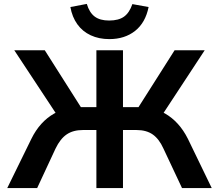

<svg xmlns="http://www.w3.org/2000/svg" viewBox="-20 -962 1121 982"><path d="M17 0 140 -251Q162 -296 191.5 -328.5Q221 -361 257.5 -381.5Q294 -402 337 -408L276 -367L53 -705H209L407 -393L383 -414H473V-705H609V-414H700L675 -393L873 -705H1027L805 -367L745 -408Q788 -402 824 -381.5Q860 -361 889.5 -328.5Q919 -296 941 -252L1063 0H911L816 -202Q794 -251 761.5 -274Q729 -297 678 -297H609V0H473V-297H404Q354 -297 321 -274.5Q288 -252 264 -202L170 0ZM539 -762Q486 -762 444 -781.5Q402 -801 375.5 -838Q349 -875 340 -926L424 -942Q437 -898 464 -877.5Q491 -857 538 -857Q587 -857 614.5 -877Q642 -897 657 -941L740 -926Q724 -846 671 -804Q618 -762 539 -762Z"/></svg>

Font: Nunito Sans 7pt
Style: Bold
Weight: 700
Designer: Vernon Adams
Foundry: Vernon Adams
Version: Version 3.101;gftools[0.9.27]